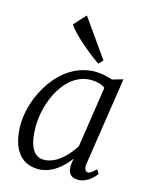

<svg xmlns="http://www.w3.org/2000/svg" viewBox="-126 -926 807 1018"><g transform="rotate(15 278.0 -417.0)"><path d="M183.1 9.8C255.9 9.8 316.4 -43.9 350.6 -92.8L345.7 -57.1C342.3 -8.3 365.2 9.8 402.3 9.8C453.1 9.8 494.1 -37.6 499.5 -48.8L486.3 -70.3C467.3 -53.2 455.1 -41.5 442.4 -41.5C433.1 -41.5 418.9 -50.8 423.8 -84.5L497.1 -567.4L439.5 -550.8L439 -550.3C411.6 -559.6 376 -567.9 344.7 -567.9C147.5 -567.9 32.2 -345.7 32.2 -194.8C32.2 -72.8 79.6 9.8 183.1 9.8ZM198.7 -45.9C142.1 -45.9 112.3 -100.6 112.3 -205.6C112.3 -337.9 189.9 -519.5 332.5 -519.5C360.8 -519.5 389.6 -513.7 411.1 -497.6L360.8 -164.1C333.5 -119.1 272.5 -45.9 198.7 -45.9ZM347.2 -612.8 368.7 -636.7 222.2 -844.2 163.1 -779.3C188.5 -734.4 301.3 -642.1 347.2 -612.8Z"/></g></svg>

Font: Merriweather
Style: Light Italic
Weight: 300
Italic angle: -7.5°
Designer: Eben Sorkin
Foundry: Eben Sorkin
Version: Version 1.001